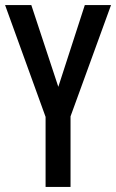

<svg xmlns="http://www.w3.org/2000/svg" viewBox="-20 -734 456 754"><path d="M209 -393 313 -714H416L257 -277V0H159V-275L0 -714H103Z"/></svg>

Font: Noto Sans Sinhala ExtraCondensed Medium
Style: Regular
Weight: 500
Width: 2
Designer: Jelle Bosma - Monotype Design Team
Foundry: Monotype Imaging Inc.
Version: Version 2.006; ttfautohint (v1.8.4.7-5d5b)